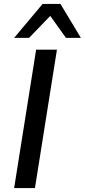

<svg xmlns="http://www.w3.org/2000/svg" viewBox="-20 -958 432 978"><path d="M52 0 164 -705H270L158 0ZM52 -765 197 -938H288L392 -765H316L236 -877L128 -765Z"/></svg>

Font: Nunito Sans 10pt SemiBold
Style: Italic
Weight: 600
Italic angle: -9°
Designer: Vernon Adams
Foundry: Vernon Adams
Version: Version 3.101;gftools[0.9.27]